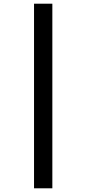

<svg xmlns="http://www.w3.org/2000/svg" viewBox="-20 -784 466 1038"><path d="M164 -764H263V234H164Z"/></svg>

Font: Noto Sans Gujarati UI ExtraCondensed SemiBold
Style: Regular
Weight: 600
Width: 2
Designer: Jelle Bosma - Monotype Design Team, Universal Thirst
Foundry: Monotype Imaging Inc.
Version: Version 2.106; ttfautohint (v1.8.4.7-5d5b)